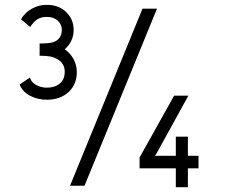

<svg xmlns="http://www.w3.org/2000/svg" viewBox="-20 -769 940 795"><path d="M630 -733 330 0H270L570 -733ZM174 -406Q207 -406 227.5 -423Q248 -440 248 -472Q248 -501 226.5 -518Q205 -535 173 -537Q164 -538 144 -538V-589Q164 -589 173 -590Q204 -591 220 -605.5Q236 -620 236 -645Q236 -668 219 -683.5Q202 -699 174 -699Q150 -699 134 -688.5Q118 -678 105 -657L67 -689Q82 -716 111 -732.5Q140 -749 174 -749Q223 -749 254 -719Q285 -689 285 -645Q285 -621 275 -600Q265 -579 248 -565Q271 -549 284.5 -524.5Q298 -500 298 -470Q298 -419 263.5 -387.5Q229 -356 174 -356Q137 -356 105.5 -372Q74 -388 61 -419L104 -448Q109 -429 129 -417.5Q149 -406 174 -406ZM629 -135 596 -83 573 -124H708V-203H758V-124H802V-72H758V6H708V-72H558V-117L701 -373H760Z"/></svg>

Font: Kreadon
Style: Regular
Weight: 400
Designer: kohakuno
Foundry: StudioGnu
Version: Version 1.000;Glyphs 3.1.2 (3151)